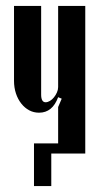

<svg xmlns="http://www.w3.org/2000/svg" viewBox="-20 -515 332 644"><path d="M175 -189Q156 -137 111 -137Q93 -137 78 -145Q63 -153 51.5 -167.5Q40 -182 33.5 -201.5Q27 -221 27 -244V-495H118V-198Q118 -172 133 -172Q140 -172 147.5 -176.5Q155 -181 161 -188.5Q167 -196 171 -205Q175 -214 175 -223V-495H266V0H175V-156L187 -184ZM176 0H152V109H94V-34H176Z"/></svg>

Font: Moniqa ExtBd Cond Paragraph
Style: Regular
Weight: 800
Width: 3
Designer: Rajesh Rajput
Foundry: Rajesh Rajput
Version: Version 1.000